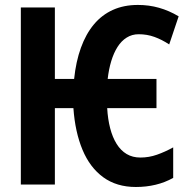

<svg xmlns="http://www.w3.org/2000/svg" viewBox="-20 -744 764 774"><path d="M527.8 9.8Q450.2 9.8 396.2 -29.5Q342.3 -68.8 312.5 -140.4Q282.7 -211.9 275.9 -308.1H201.2V0H64V-713.9H201.2V-425.8H278.8Q286.1 -496.1 306.2 -551.5Q326.2 -606.9 358.4 -645.5Q390.6 -684.1 435.1 -704.1Q479.5 -724.1 536.1 -724.1Q580.6 -724.1 621.1 -712.6Q661.6 -701.2 700.2 -678.2L662.1 -564.9Q632.3 -584.5 602.5 -595.2Q572.8 -606 539.1 -606Q512.2 -606 490.7 -592.5Q469.2 -579.1 453.9 -554.9Q438.5 -530.8 428.5 -497.8Q418.5 -464.8 414.1 -425.8H610.8V-308.1H412.1Q414.6 -263.7 424.1 -227.1Q433.6 -190.4 450.2 -163.8Q466.8 -137.2 490.7 -123Q514.6 -108.9 545.9 -108.9Q580.6 -108.9 613 -120.4Q645.5 -131.8 678.2 -149.9V-26.9Q645 -8.3 607.4 0.7Q569.8 9.8 527.8 9.8Z"/></svg>

Font: Open Sans Condensed
Style: Regular
Weight: 400
Width: 3
Designer: Monotype Design Team
Foundry: Monotype Imaging Inc.
Version: Version 3.000